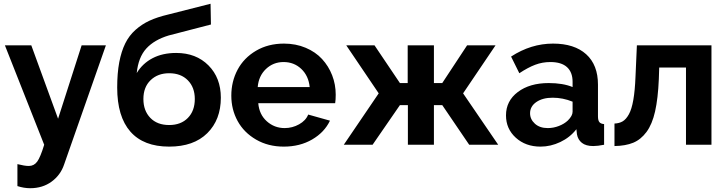

<svg xmlns="http://www.w3.org/2000/svg" viewBox="-20 -763 3831 1012"><path d="M71.8 102.1Q109.9 111.8 131.8 111.8Q159.2 111.8 176 88.9Q192.9 65.9 212.9 0L5.9 -523.9H145L286.1 -137.2L410.2 -523.9H538.1L317.9 104Q299.3 159.7 252 194.3Q204.6 229 139.2 229Q106 229 71.8 217.8Z M871.6 9.8Q736.8 9.8 667.2 -69.3Q597.7 -148.4 597.7 -301.8Q597.7 -377.4 608.6 -435.1Q619.6 -492.7 640.1 -534.2Q660.6 -575.7 694.1 -605.5Q727.5 -635.3 768.3 -654.1Q809.1 -672.9 864.7 -686L1089.8 -743.2L1091.8 -633.8L869.6 -576.2Q793 -553.2 751 -507.1Q709 -460.9 700.7 -377.9Q731.4 -428.7 784.2 -456.3Q836.9 -483.9 908.7 -483.9Q1013.7 -483.9 1078.9 -418.2Q1144 -352.5 1144 -248Q1144 -131.8 1072.5 -61Q1001 9.8 871.6 9.8ZM871.6 -104Q933.6 -104 970.2 -141.4Q1006.8 -178.7 1006.8 -241.2Q1006.8 -302.2 970.2 -339.6Q933.6 -377 871.6 -377Q811.5 -377 773.7 -340.3Q735.8 -303.7 735.8 -241.2Q735.8 -179.7 772.2 -141.8Q808.6 -104 871.6 -104Z M1475.6 9.8Q1393.6 9.8 1329.6 -27.3Q1265.6 -64.5 1232.4 -125.2Q1199.2 -186 1199.2 -258.8Q1199.2 -333.5 1232.4 -395.8Q1265.6 -458 1329.6 -495.6Q1393.6 -533.2 1476.6 -533.2Q1539.1 -533.2 1591.1 -511.2Q1643.1 -489.3 1677.5 -451.9Q1711.9 -414.6 1730.7 -366.2Q1749.5 -317.9 1749.5 -264.2Q1749.5 -236.3 1746.6 -219.2H1341.3Q1346.2 -159.7 1386.2 -123.8Q1426.3 -87.9 1480.5 -87.9Q1521 -87.9 1556.4 -107.7Q1591.8 -127.4 1604.5 -159.2L1719.2 -127Q1689.9 -65.4 1625.2 -27.8Q1560.5 9.8 1475.6 9.8ZM1338.4 -304.2H1612.3Q1606.4 -363.3 1568.1 -399.7Q1529.8 -436 1474.6 -436Q1420.4 -436 1381.8 -399.4Q1343.3 -362.8 1338.4 -304.2Z M1792 0 1976.1 -271 1805.2 -523.9H1954.1L2087.9 -325.2H2128.9V-523.9H2267.1V-325.2H2311L2441.9 -523.9H2591.8L2420.9 -271L2606 0H2453.1L2311 -209H2267.1V0H2129.9V-209H2087.9L1943.8 0Z M2647 -154.8Q2647 -231 2709.5 -278.1Q2772 -325.2 2872.1 -325.2Q2947.3 -325.2 2998 -304.2V-332Q2998 -382.3 2968.5 -409.2Q2939 -436 2880.9 -436Q2838.9 -436 2800.8 -421.6Q2762.7 -407.2 2717.3 -377L2673.8 -464.8Q2778.8 -533.2 2895 -533.2Q3007.3 -533.2 3069.6 -477.1Q3131.8 -420.9 3131.8 -316.9V-149.9Q3131.8 -128.4 3139.2 -119.4Q3146.5 -110.4 3164.1 -108.9V0Q3130.4 6.8 3106.9 6.8Q3068.4 6.8 3047.1 -10Q3025.9 -26.9 3021 -55.2L3018.1 -82Q2984.4 -38.6 2933.3 -14.4Q2882.3 9.8 2829.1 9.8Q2750.5 9.8 2698.7 -37.1Q2647 -84 2647 -154.8ZM2973.1 -127.9Q2998 -152.8 2998 -173.8V-227.1Q2946.8 -248 2893.1 -248Q2840.3 -248 2807.1 -225.3Q2773.9 -202.6 2773.9 -166Q2773.9 -134.3 2799.3 -111.1Q2824.7 -87.9 2867.2 -87.9Q2897 -87.9 2925.5 -98.9Q2954.1 -109.9 2973.1 -127.9Z M3218.8 6.8V-111.8Q3244.1 -112.8 3262.2 -123.5Q3280.3 -134.3 3294.9 -160.9Q3309.6 -187.5 3318.1 -236.3Q3326.7 -285.2 3329.6 -358.9L3336.9 -523.9H3730V0H3595.7V-407.2H3454.6L3452.6 -346.2Q3448.2 -243.7 3432.9 -175.8Q3417.5 -107.9 3387.7 -67.6Q3357.9 -27.3 3317.6 -10.7Q3277.3 5.9 3218.8 6.8Z"/></svg>

Font: Rawline
Style: Bold
Weight: 700
Designer: Matt McInerney, Pablo Impallari, Rodrigo Fuenzalida
Foundry: Matt McInerney, Pablo Impallari, Rodrigo Fuenzalida
Version: Version 4.020;PS 004.020;hotconv 1.0.88;makeotf.lib2.5.64775